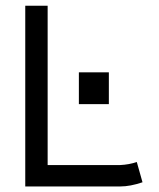

<svg xmlns="http://www.w3.org/2000/svg" viewBox="-20 -654 558 675"><path d="M257.3 -399.6H362.7V-287.8H257.3ZM68.8 1.5V-633.8H147.5V-73.7H401.9Q434.1 -75.2 460.9 -84.5L481 -13.2Q438 1.5 402.8 1.5Z"/></svg>

Font: FantasqueSansM Nerd Font
Style: Regular
Weight: 400
Monospace: yes
Designer: Jany Belluz
Version: Version 1.8.0 ; ttfautohint (v1.8.2);Nerd Fonts 3.4.0